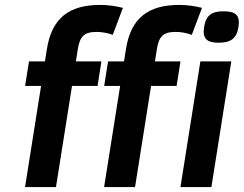

<svg xmlns="http://www.w3.org/2000/svg" viewBox="-20 -762 993 782"><path d="M171 -562 163.1 -512H98.1L82.3 -412H147.3L82 0H208L273.3 -412H377.3L393.1 -512H289.1L297 -562C305.1 -613.2 322.6 -632 373.1 -632C395.1 -632 417.1 -628 439.2 -620L480.6 -730C448.6 -738 417.9 -742 388.5 -742C261.8 -742 191.1 -688.9 171 -562ZM493 -562 485.1 -512H420.1L404.3 -412H469.3L404 0H530L595.3 -412H699.3L715.1 -512H611.1L619 -562C627.1 -613.2 644.6 -632 695.1 -632C717.1 -632 739.1 -628 761.2 -620L802.6 -730C770.6 -738 739.9 -742 710.5 -742C583.8 -742 513.1 -688.9 493 -562ZM890.4 -716C841.6 -716 818.8 -699.4 811.3 -652C804 -606.2 821 -588 870.1 -588C918.2 -588 943.6 -603.8 951.3 -652C958.9 -700.3 939.6 -716 890.4 -716ZM715 0H841L922.1 -512H796.1Z"/></svg>

Font: Fog Sans
Style: It
Weight: 700
Foundry: Intel Corporation
Version: Version 1.00